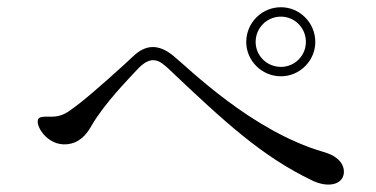

<svg xmlns="http://www.w3.org/2000/svg" viewBox="-20 -690 1040 531"><path d="M843 -191C885 -171 918 -179 928 -200C935 -215 935 -253 874 -270C675 -328 501 -502 459 -536C417 -570 382 -566 349 -535C323 -510 236 -432 201 -405C176 -386 161 -373 140 -369C119 -364 90 -373 85 -359C78 -339 117 -278 177 -293C208 -301 224 -326 234 -344C270 -405 333 -469 357 -495C399 -542 422 -522 447 -499C603 -351 704 -258 843 -191ZM757 -479C809 -479 852 -522 852 -574C852 -627 809 -670 757 -670C704 -670 661 -627 661 -574C661 -522 704 -479 757 -479ZM757 -505C718 -505 687 -536 687 -574C687 -613 718 -644 757 -644C795 -644 826 -613 826 -574C826 -536 795 -505 757 -505Z"/></svg>

Font: Shippori Mincho
Style: Regular
Weight: 400
Designer: Bonji Tadano  Ryoko NISHIZUKA  (kana & ideographs); Frank Grießhammer (Latin, Greek & Cyrillic); Wenlong ZHANG  (bopomof
Foundry: Adobe Systems Incorporated
Version: Version 1.003;PS 1.001;hotconv 16.6.54;makeotf.lib2.5.65590